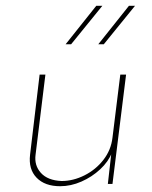

<svg xmlns="http://www.w3.org/2000/svg" viewBox="-20 -636 527 664"><path d="M188 8Q135 8 106.5 -21.5Q78 -51 84 -101L117 -378H137L103 -101Q98 -64 121.5 -38Q145 -12 193 -10Q233 -10 272 -29.5Q311 -49 337.5 -83Q364 -117 369 -160L396 -378H416L369 0H353L366 -115L367 -108Q355 -77 326.5 -50.5Q298 -24 261.5 -8Q225 8 188 8ZM334 -616Q307 -583 280 -549.5Q253 -516 226 -483H207Q233 -516 260 -549.5Q287 -583 313 -616ZM447 -616Q420 -583 393 -549.5Q366 -516 339 -483H320Q346 -516 373 -549.5Q400 -583 426 -616Z"/></svg>

Font: Josefin Sans Thin Thin
Style: Italic
Weight: 250
Italic angle: -7°
Version: Version 2.000